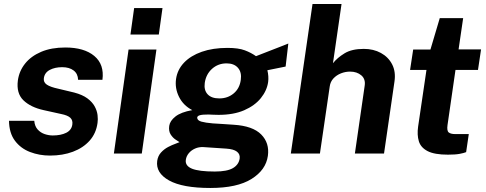

<svg xmlns="http://www.w3.org/2000/svg" viewBox="-20 -763 2416 954"><path d="M228.5 10Q175.7 10 129.4 -7.7Q83 -25.4 54.3 -63.6Q25.6 -101.8 24.7 -162.8H150.2Q152.7 -135.2 167.4 -119.3Q182.1 -103.3 202.4 -96.6Q222.8 -89.9 241.9 -89.9Q282.3 -89.9 309 -103.2Q335.6 -116.6 339.3 -144Q342.6 -165.2 329.5 -177.7Q316.3 -190.2 283.1 -196.7L197.7 -215.6Q132.2 -229.9 96.3 -264.7Q60.4 -299.6 68.8 -363.4Q75.2 -410 104.6 -447Q134.1 -484 184.6 -505.5Q235.1 -527 304.4 -527Q398.3 -527 448.6 -484.9Q498.9 -442.8 489 -366.6H368Q367.1 -396.7 345.7 -412.9Q324.3 -429.2 289.1 -429.2Q252.8 -429.2 227.2 -415.6Q201.6 -401.9 197.9 -374.4Q195 -354.2 212.7 -342.4Q230.3 -330.5 270.2 -322L349 -303.1Q389.8 -292.3 414.2 -274.2Q438.6 -256 450.3 -234.5Q462.1 -213.1 464.7 -191.3Q467.3 -169.6 464.6 -152.2Q457.6 -100.4 425.5 -64.3Q393.3 -28.2 342.5 -9.1Q291.7 10 228.5 10Z M545.8 0 618.8 -517H757.3L684.5 0ZM628.2 -591.5 646.5 -723H787.4L769.1 -591.5Z M1025 171Q886.9 171 820 133.6Q753 96.2 761.1 36.3Q764.8 11.3 780.2 -5.4Q795.5 -22.1 815 -32.4Q834.5 -42.6 850.8 -48.3Q867 -54.1 872 -56.7Q866.1 -60.6 852.3 -69.5Q838.6 -78.4 827.9 -95Q817.2 -111.7 820.9 -137.8Q824.5 -162.6 851.8 -184.2Q879.2 -205.8 935.3 -215.8Q890.5 -239.2 869.4 -281.9Q848.3 -324.7 854.7 -370.3Q861.2 -416.7 894.3 -451.6Q927.5 -486.4 982.5 -505.7Q1037.6 -525 1110.2 -525Q1164.6 -525 1196.4 -513Q1228.2 -501 1252 -483.9Q1265.3 -489.2 1285.4 -496.9Q1305.6 -504.7 1328.5 -513.7Q1351.5 -522.6 1373.6 -531.2Q1395.7 -539.9 1412.6 -546.7L1399.2 -432.3L1308.5 -414Q1315.9 -383.5 1312.4 -355.9Q1306.4 -313.2 1276.3 -275.7Q1246.1 -238.2 1193.3 -215.2Q1140.5 -192.3 1066.1 -192.3Q1054.7 -192.3 1039 -193Q1023.2 -193.7 1015.9 -194Q985.8 -194.2 972.8 -190.4Q959.8 -186.6 959.7 -177.7Q960.8 -164.2 980.8 -158.6Q1000.9 -153 1037.3 -149.9Q1055.4 -148.4 1083 -147.1Q1110.6 -145.8 1141 -143.2Q1236 -137.3 1277.9 -94.8Q1319.8 -52.2 1311 11.4Q1301.3 81.5 1229.7 126.2Q1158.2 171 1025 171ZM1047.2 89.3Q1108.6 89.3 1137.7 72.1Q1166.8 54.8 1170.9 23.8Q1173.5 3.2 1157.3 -9.4Q1141.2 -22.1 1104.6 -24.5L991.1 -32.1Q968.2 -33.4 949 -24.8Q929.8 -16.2 917.8 -1.4Q905.7 13.4 903.3 31.3Q899.2 61 934 75.2Q968.8 89.3 1047.2 89.3ZM1069.7 -274Q1111.5 -274 1141.2 -298.9Q1170.8 -323.7 1176.4 -366.1Q1181.8 -403.5 1162.5 -425.8Q1143.2 -448.1 1105.8 -448.1Q1063.8 -448.1 1033.6 -421.1Q1003.5 -394 997.4 -351Q992.5 -315.4 1011.5 -294.7Q1030.5 -274 1069.7 -274Z M1425 0 1532.8 -743H1677L1634.4 -448.9Q1655.9 -476 1691.9 -498Q1728 -520.1 1787.8 -520.1Q1835.7 -520.1 1872.7 -499.8Q1909.8 -479.5 1928.6 -442.9Q1947.3 -406.2 1940 -357.6L1888.1 0H1743.3L1792 -337.1Q1797.1 -370 1775.3 -388.6Q1753.5 -407.2 1719.3 -407.2Q1696 -407.2 1674.1 -398.5Q1652.2 -389.8 1636.8 -373.4Q1621.4 -356.9 1618.3 -333.2L1569.6 0Z M2205.8 5.5Q2138.8 5.5 2104.8 -12.1Q2070.8 -29.7 2061.2 -61Q2051.6 -92.4 2057.5 -133.9L2099 -415.6H2017.6L2033 -517H2118.8L2165.1 -673H2281.3L2258.6 -517.7H2370.3L2355 -415.6H2243.2L2203.6 -141.6Q2199.5 -113.1 2209.7 -104.9Q2219.9 -96.8 2241.8 -96.8H2309.3L2296.1 -7.1Q2285.5 -2.7 2264.4 1.4Q2243.2 5.5 2205.8 5.5Z"/></svg>

Font: Public Sans Thin
Style: Italic
Weight: 100
Italic angle: -8°
Designer: The Public Sans project authors (U.S. Web Design System). Libre Franklin designed by Pablo Impallari and Rodrigo Fuenzal
Version: Version 2.000